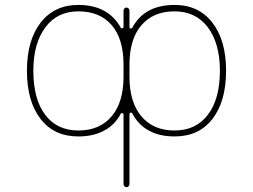

<svg xmlns="http://www.w3.org/2000/svg" viewBox="-20 -576 1040 790"><path d="M488.3 181.6V-104.5Q488.3 -108.4 484.4 -110.4H483.4Q478.5 -111.3 476.6 -107.4Q452.1 -61.5 409.2 -39.1Q365.2 -14.6 302.7 -14.6Q252.9 -14.6 214.4 -32.2Q175.8 -49.8 147.5 -85.9Q90.8 -158.2 90.8 -285.2Q90.8 -410.2 147.5 -483.4Q175.8 -519.5 214.4 -537.6Q252.9 -555.7 302.7 -555.7Q365.2 -555.7 409.2 -531.2Q451.2 -507.8 476.6 -462.9Q478.5 -459 483.4 -460H484.4Q488.3 -460.9 488.3 -464.8V-532.2Q488.3 -537.1 491.7 -541Q495.1 -544.9 500.5 -544.9Q505.9 -544.9 509.3 -541Q512.7 -537.1 512.7 -532.2V-463.9Q512.7 -460 516.6 -459H517.6Q522.5 -458 524.4 -461.9Q548.8 -507.8 590.8 -531.2Q634.8 -555.7 698.2 -555.7Q748 -555.7 786.6 -537.6Q825.2 -519.5 853.5 -483.4Q910.2 -410.2 910.2 -285.2Q910.2 -158.2 853.5 -85.9Q825.2 -49.8 786.6 -32.2Q748 -14.6 698.2 -14.6Q635.7 -14.6 591.8 -39.1Q548.8 -62.5 524.4 -109.4Q522.5 -113.3 517.6 -112.3H516.6Q512.7 -111.3 512.7 -106.4V181.6Q512.7 186.5 509.3 190.4Q505.9 194.3 500.5 194.3Q495.1 194.3 491.7 190.4Q488.3 186.5 488.3 181.6ZM698.2 -529.3Q610.4 -529.3 561.5 -471.7Q512.7 -415 512.7 -309.6V-260.7Q512.7 -155.3 561.5 -97.7Q610.4 -39.1 698.2 -39.1Q786.1 -39.1 835 -103.5Q884.8 -168 884.8 -285.2Q884.8 -397.5 835 -463.9Q785.2 -529.3 698.2 -529.3ZM302.7 -529.3Q215.8 -529.3 167 -463.9Q117.2 -397.5 117.2 -285.2Q117.2 -168 166 -103.5Q214.8 -39.1 302.7 -39.1Q390.6 -39.1 439.5 -97.7Q488.3 -155.3 488.3 -260.7V-309.6Q488.3 -416 439.5 -472.7Q390.6 -529.3 302.7 -529.3Z"/></svg>

Font: Rounded Mgen+ 1mn thin
Style: Regular
Weight: 100
Designer: [Source Han Sans]
Ryoko NISHIZUKA  (kana & ideographs); Paul D. Hunt (Latin, Greek & Cyrillic); Wenlong ZHANG  (bopomofo
Version: Version 1.059.20150602